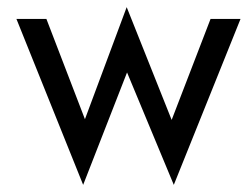

<svg xmlns="http://www.w3.org/2000/svg" viewBox="-20 -499 697 538"><path d="M26 -446 213 19 336 -296 467 19 654 -446H570L461 -163L335 -479L218 -165L110 -446Z"/></svg>

Font: SpinnyJost Regular
Style: Regular
Weight: 400
Version: Version 3.710